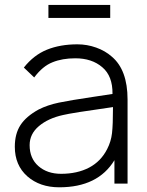

<svg xmlns="http://www.w3.org/2000/svg" viewBox="-20 -762 612 797"><path d="M437.5 -741.5V-687.5H181V-741.5ZM455 0V-97Q386.5 15.5 226 15.5Q145.5 15.5 93.5 -30Q41.5 -76 41.5 -153Q41.5 -206.5 65 -242.8Q88.5 -279 140.5 -307.5Q177 -326 224.5 -336Q248.5 -341 283.2 -346.8Q318 -352.5 364.5 -359.5L447 -372Q448 -446.5 404.5 -483Q361.5 -520 292.5 -520Q238.5 -520 198 -503.5Q157 -487.5 122 -440.5L79 -481.5Q120 -533.5 175 -555.8Q230 -578 301 -578Q341.5 -578 379.2 -564.5Q417 -551 444 -527Q509.5 -472 509.5 -349V0ZM449 -317.5Q275.5 -293 241.5 -284.5Q180 -271 141.5 -238.5Q103 -206 103 -159.5Q103 -104.5 139.5 -72.5Q176 -40.5 233.5 -40.5Q300.5 -40.5 349.8 -66.2Q399 -92 425 -143.5Q441 -174.5 445 -209.5Q447 -227 448 -253.8Q449 -280.5 449 -317.5Z"/></svg>

Font: Russisch Sans Light
Style: Regular
Weight: 300
Designer: Michael Sharanda (font) & Cristiano Sobral (main changes)
Foundry: Michael Sharanda
Version: Version 2.00;September 8, 2020;FontCreator 13.0.0.2681 64-bi